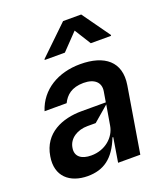

<svg xmlns="http://www.w3.org/2000/svg" viewBox="-146 -894 863 1004"><g transform="rotate(-20 285.0 -392.0)"><path d="M533.4 -636.4 534.1 -641.3 424.7 -794.7H323.9L164.8 -641.3L164.1 -636.4H276.3L363.6 -727.3L420.5 -636.4ZM169 11.4C256.7 11 317.1 -29.1 358.7 -134.9H362.9L340.9 0H464.5L524.9 -365.1C545.1 -490.1 465.6 -552.6 330.3 -552.6C208.5 -552.6 106.5 -494.3 71.7 -384.9H194.6C213.8 -424 246.4 -454.2 313.2 -454.5C375.7 -454.2 405.5 -423.3 398.4 -377.8L388.5 -318.9H253.6C146.7 -318.9 38.7 -275.9 19.2 -153.4C0.7 -45.8 70 11 169 11.4ZM223 -83.8C169.4 -83.5 134.9 -108 143.5 -155.5C151.3 -206 201 -235.1 255.7 -235.1H301.8L387.1 -308.2L367.9 -196C357.6 -134.9 300.1 -83.5 223 -83.8Z"/></g></svg>

Font: Riot Sans 2.0
Style: Bold Italic
Weight: 600
Italic angle: -9.39999°
Designer: Rasmus Andersson
Foundry: rsms
Version: Version 3.006;hotconv 1.0.109;makeotfexe 2.5.65596